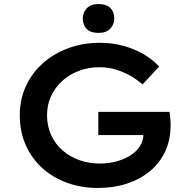

<svg xmlns="http://www.w3.org/2000/svg" viewBox="-20 -921 937 951"><path d="M465 10Q383 10 312.5 -15.5Q242 -41 189.5 -88.5Q137 -136 107.5 -202.5Q78 -269 78 -351Q78 -427 107.5 -492.5Q137 -558 191 -606.5Q245 -655 317.5 -682Q390 -709 474 -709Q538 -709 594.5 -693Q651 -677 695.5 -650Q740 -623 768 -591L686 -503Q656 -529 622.5 -547.5Q589 -566 551.5 -577Q514 -588 473 -588Q418 -588 370.5 -570Q323 -552 288 -520Q253 -488 233 -445Q213 -402 213 -351Q213 -296 233.5 -251.5Q254 -207 290.5 -175.5Q327 -144 374 -127.5Q421 -111 474 -111Q519 -111 558.5 -122Q598 -133 628 -152.5Q658 -172 674.5 -199Q691 -226 690 -257V-276L708 -252H467V-367H820Q822 -354 823 -341.5Q824 -329 824.5 -318.5Q825 -308 825 -301Q825 -228 798 -170.5Q771 -113 722.5 -73Q674 -33 608.5 -11.5Q543 10 465 10ZM468 -758Q429 -758 409.5 -777.5Q390 -797 390 -829Q390 -858 409.5 -879.5Q429 -901 468 -901Q507 -901 526.5 -881.5Q546 -862 546 -829Q546 -801 526.5 -779.5Q507 -758 468 -758Z"/></svg>

Font: Lexend Exa Medium
Style: Regular
Weight: 500
Designer: Bonnie Shaver-Troup, Thomas Jockin
Foundry: Lexend
Version: Version 1.007